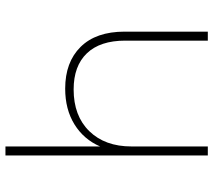

<svg xmlns="http://www.w3.org/2000/svg" viewBox="-59 -723 782 704"><g transform="rotate(-90 332.0 -371.0)"><path d="M568 -305V0H535V-303Q535 -395 488.5 -443.5Q442 -492 356 -492Q259 -492 203 -434.5Q147 -377 147 -280V0H114V-742H147V-395Q173 -455 228 -489Q283 -523 359 -523Q456 -523 512 -466.5Q568 -410 568 -305Z"/></g></svg>

Font: Montserrat Alternates ExLight
Style: Regular
Weight: 275
Designer: Julieta Ulanovsky
Foundry: Julieta Ulanovsky
Version: Version 7.200